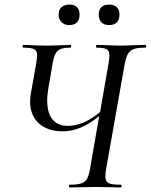

<svg xmlns="http://www.w3.org/2000/svg" viewBox="-20 -822 661 842"><path d="M404 -625 448 -624Q484 -622 508 -622Q533 -622 573 -624L617 -625Q621 -625 621 -619Q621 -613 617 -613Q584 -613 567 -607Q550 -601 541.5 -586.5Q533 -572 527 -542L445 -79Q442 -61 442 -49Q442 -26 456 -19Q470 -12 509 -12Q513 -12 513 -6Q513 0 509 0Q479 0 462 -1L401 -2L331 -1Q315 0 286 0Q282 0 282 -6Q282 -12 286 -12Q320 -12 337 -18Q354 -24 362 -38.5Q370 -53 375 -83L415 -313Q334 -246 255 -246Q189 -246 150.5 -281Q112 -316 112 -377Q112 -392 115 -410L139 -546Q143 -572 143 -578Q143 -599 130 -606Q117 -613 82 -613Q79 -613 79 -619Q79 -625 82 -625Q103 -625 114 -624Q148 -622 185 -622Q218 -622 256 -624Q269 -625 289 -625Q292 -625 292 -619Q292 -613 289 -613Q260 -613 245 -606.5Q230 -600 222.5 -585Q215 -570 210 -539L193 -441Q187 -408 187 -381Q187 -326 210.5 -298Q234 -270 277 -270Q311 -270 345 -284Q379 -298 419 -331L456 -544Q460 -572 460 -578Q460 -599 448 -606Q436 -613 404 -613Q401 -613 401 -619Q401 -625 404 -625ZM237 -758Q237 -779 250 -790.5Q263 -802 284 -802Q306 -802 317.5 -790.5Q329 -779 329 -758Q329 -736 317.5 -724Q306 -712 284 -712Q263 -712 250 -724.5Q237 -737 237 -758ZM425 -791Q437 -802 459 -802Q480 -802 492 -790.5Q504 -779 504 -758Q504 -736 492 -724Q480 -712 459 -712Q437 -712 425 -724Q413 -736 413 -758Q413 -779 425 -791Z"/></svg>

Font: CormorantInfant-MediumItalic
Style: Italic
Weight: 500
Italic angle: -10°
Designer: Christian Thalmann (Catharsis Fonts)
Foundry: Catharsis Fonts
Version: Version 3.303